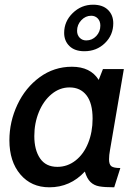

<svg xmlns="http://www.w3.org/2000/svg" viewBox="-20 -787 595 817"><path d="M20 -190Q20 -269 54 -341.5Q88 -414 149 -458.5Q210 -503 286 -503Q365 -503 400 -447L418 -493H507L448 -148Q444 -127 444 -109Q444 -87 454 -79.5Q464 -72 492 -72L466 10Q425 10 402.5 6Q380 2 365 -12.5Q350 -27 341 -57Q279 10 190 10Q113 10 66.5 -45Q20 -100 20 -190ZM374 -282Q374 -348 348 -381.5Q322 -415 276 -415Q234 -415 199.5 -386.5Q165 -358 145.5 -310.5Q126 -263 126 -208Q126 -149 150.5 -113Q175 -77 224 -77Q267 -77 301.5 -104Q336 -131 355 -178Q374 -225 374 -282ZM253 -647Q253 -696 289.5 -731.5Q326 -767 376 -767Q417 -767 439.5 -745Q462 -723 462 -688Q462 -638 426.5 -603.5Q391 -569 339 -569Q298 -569 275.5 -591Q253 -613 253 -647ZM407 -678Q407 -697 396 -708.5Q385 -720 368 -720Q344 -720 326 -701Q308 -682 308 -656Q308 -638 319 -626.5Q330 -615 347 -615Q372 -615 389.5 -633.5Q407 -652 407 -678Z"/></svg>

Font: Cabin Medium
Style: Italic
Weight: 500
Italic angle: -7°
Designer: Pablo Impallari
Foundry: Pablo Impallari. http://www.impallari.com Igino Marini. http://www.ikern.com
Version: Version 2.200